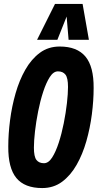

<svg xmlns="http://www.w3.org/2000/svg" viewBox="-20 -945 495 974"><path d="M194 9Q105 9 63 -42Q21 -93 22 -202Q22 -265 31 -335Q40 -405 59 -471.5Q78 -538 108.5 -591.5Q139 -645 182 -677Q225 -709 283 -709Q371 -709 413.5 -658Q456 -607 455 -498Q455 -435 446 -365Q437 -295 418 -228.5Q399 -162 368.5 -108.5Q338 -55 295 -23Q252 9 194 9ZM203 -117Q226 -117 244.5 -146Q263 -175 278 -221Q293 -267 303.5 -320Q314 -373 319.5 -421.5Q325 -470 325 -504Q325 -550 312 -566.5Q299 -583 274 -583Q251 -583 232.5 -554Q214 -525 199 -479Q184 -433 173.5 -380Q163 -327 157.5 -278.5Q152 -230 152 -196Q152 -150 165 -133.5Q178 -117 203 -117ZM168 -743 259 -925H399L431 -743H328L318 -861L271 -743Z"/></svg>

Font: Georama Condensed
Style: Bold Italic
Weight: 700
Width: 3
Italic angle: -9°
Designer: Jean-Baptiste Levee
Foundry: Production Type
Version: Version 1.000